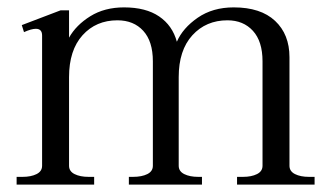

<svg xmlns="http://www.w3.org/2000/svg" viewBox="-20 -500 897 520"><path d="M832 -21V0H622V-21H638Q661 -21 676 -28.5Q691 -36 691 -51V-334Q691 -388 665 -416.5Q639 -445 596 -445Q538 -445 501 -404.5Q464 -364 464 -291V-51Q464 -36 479 -28.5Q494 -21 517 -21H527V0H329V-21H340Q364 -21 379 -28.5Q394 -36 394 -51V-334Q394 -388 368 -416.5Q342 -445 298 -445Q240 -445 203.5 -404.5Q167 -364 167 -291V-51Q167 -36 182 -28.5Q197 -21 220 -21H235V0H25V-21H41Q64 -21 79 -28.5Q94 -36 94 -51V-404Q94 -422 77 -422Q65 -422 45 -413L39 -432L144 -472H167V-398Q186 -432 224.5 -456Q263 -480 316 -480Q375 -480 411 -455.5Q447 -431 459 -387Q475 -424 515.5 -452Q556 -480 613 -480Q686 -480 725 -443.5Q764 -407 764 -345V-51Q764 -36 779 -28.5Q794 -21 817 -21Z"/></svg>

Font: Taviraj Light
Style: Regular
Weight: 300
Designer: Katatrad Team
Foundry: CadsonDemak
Version: Version 1.001